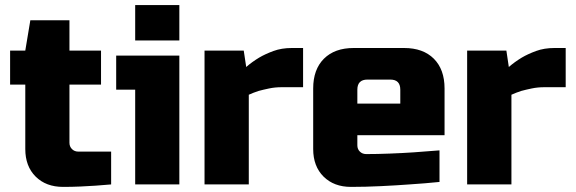

<svg xmlns="http://www.w3.org/2000/svg" viewBox="-20 -730 2279 760"><path d="M20 -395V-529.8H80.1L100.1 -649.9H254.9V-529.8H379.9V-395H254.9V-165Q254.9 -149.9 264.9 -139.9Q274.9 -129.9 290 -129.9H419.9V0Q391.1 2.9 358.9 4.9Q332 6.8 298.1 8.3Q264.2 9.8 230 9.8Q162.1 9.8 121.1 -31Q80.1 -71.8 80.1 -140.1V-395Z M439.9 -375V-509.8H689.9V0H515.1V-375ZM515.1 -569.8V-710H689.9V-569.8Z M789.6 0V-529.8H944.8L954.6 -464.8Q977.5 -484.9 1005.9 -502Q1029.8 -516.1 1062.3 -528.1Q1094.7 -540 1134.8 -540H1179.7V-384.8H1094.7Q1068.8 -384.8 1045.4 -379.9Q1022 -375 1003.9 -370.1Q982.9 -363.3 964.8 -355V0Z M1219.7 -140.1V-379.9Q1219.7 -455.1 1262.2 -497.6Q1304.7 -540 1379.9 -540H1579.6Q1654.8 -540 1697.3 -497.6Q1739.7 -455.1 1739.7 -379.9V-194.8H1394.5V-154.8Q1394.5 -139.6 1404.5 -129.9Q1414.6 -120.1 1429.7 -120.1Q1472.7 -120.1 1523.2 -122.1Q1573.7 -124 1617.7 -127Q1668.5 -130.9 1719.7 -134.8V-9.8Q1661.6 -3.9 1600.6 0Q1548.8 3.9 1487.8 6.8Q1426.8 9.8 1369.6 9.8Q1301.8 9.8 1260.7 -31Q1219.7 -71.8 1219.7 -140.1ZM1394.5 -319.8H1564.5V-375Q1564.5 -415 1524.9 -415H1434.6Q1394.5 -415 1394.5 -375Z M1829.1 0V-529.8H1984.4L1994.1 -464.8Q2017.1 -484.9 2045.4 -502Q2069.3 -516.1 2101.8 -528.1Q2134.3 -540 2174.3 -540H2219.2V-384.8H2134.3Q2108.4 -384.8 2085 -379.9Q2061.5 -375 2043.5 -370.1Q2022.5 -363.3 2004.4 -355V0Z"/></svg>

Font: Russo One
Style: Regular
Weight: 400
Designer: Jovanny lemonad
Foundry: Jovanny Lemonad
Version: Version 1.000